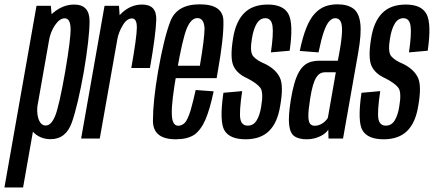

<svg xmlns="http://www.w3.org/2000/svg" viewBox="-90 -624 1955 865"><path d="M-70 220.5H14L145.5 -525L139 -598H74.5ZM138 3Q207.5 3 234 -73.2Q260.5 -149.5 287.5 -300Q313 -451.5 313.5 -527.5Q314 -603.5 244 -603.5Q195 -603.5 151.2 -567.8Q107.5 -532 98 -477L130 -438Q137 -480.5 158 -511Q179 -541.5 201.5 -541.5Q226.5 -541.5 228 -496.8Q229.5 -452 203.5 -300Q176.5 -146.5 158.8 -102.5Q141 -58.5 116 -58.5Q93.5 -58.5 83.2 -89Q73 -119.5 81 -163L35.5 -123Q24.5 -67.5 56.5 -32.2Q88.5 3 138 3Z M501.5 -317.5H585.5Q611.5 -465 614 -534.2Q616.5 -603.5 550.5 -603.5Q500 -603.5 460 -566.8Q420 -530 408.5 -464L439 -449Q444.5 -479 463 -510Q481.5 -541 504.5 -541Q527 -541 526.5 -498.5Q526 -456 501.5 -317.5ZM275.5 0H359.5L451.5 -519.5L446 -598H381Z M702 3.5 713 -57.5Q684.5 -57.5 684 -113Q682.5 -167 706.5 -301Q732 -448.5 751.5 -496Q771 -542.5 799 -542.5Q829 -542.5 831.5 -496.5Q831.5 -452.5 810.5 -328H702L692.5 -272H886Q889 -286.5 891 -301Q918.5 -454.5 916.5 -530Q915 -604.5 810 -604.5Q707 -604.5 677.5 -528Q648.5 -452.5 622 -301.5Q599 -167 599 -81Q598.5 3.5 702 3.5ZM713 -57.5 702 3.5Q753.5 3.5 784.5 -16.5Q814.5 -37 836 -86Q856.5 -135 872.5 -212.5L791.5 -218.5Q780.5 -168 768.5 -126Q755.5 -85 743 -71Q729 -57.5 713 -57.5Z M1016.5 3.5Q1084 3.5 1122.2 -34Q1160.5 -71.5 1172.5 -148Q1188.5 -238 1170.5 -275Q1152.5 -312 1105.5 -335.5Q1066.5 -351.5 1050.5 -370.8Q1034.5 -390 1045 -450.5Q1051.5 -492 1066.2 -517Q1081 -542 1105.5 -542Q1133 -542 1137.8 -506Q1142.5 -470 1130.5 -388L1215 -395.5Q1232.5 -517 1209.8 -560.2Q1187 -603.5 1116.5 -603.5Q1047.5 -603.5 1009.5 -564.5Q971.5 -525.5 960 -451Q945.5 -363 961.8 -327.2Q978 -291.5 1024.5 -271Q1067 -249 1082.5 -228.8Q1098 -208.5 1086.5 -142.5Q1080.5 -105 1066.2 -81.5Q1052 -58 1026 -58Q998.5 -58 992.8 -88.5Q987 -119 1001 -213.5L916.5 -206Q897.5 -74.5 921.8 -35.5Q946 3.5 1016.5 3.5Z M1292 3.5Q1310.5 3.5 1326 -0.5Q1341.5 -4.5 1354.5 -11Q1367.5 -17.5 1376 -25Q1384.5 -32.5 1389 -40L1390 0H1455.5L1523.5 -385Q1539 -471.5 1533.2 -519Q1527.5 -566.5 1501.5 -585.5Q1475.5 -604.5 1430 -604.5Q1399 -604.5 1373.8 -594.8Q1348.5 -585 1327.2 -561.8Q1306 -538.5 1289.8 -497.8Q1273.5 -457 1260.5 -394.5L1345 -388Q1357.5 -448.5 1369.2 -481.8Q1381 -515 1393.5 -528.5Q1406 -542 1420 -542Q1436.5 -542 1444.2 -528Q1452 -514 1450.8 -479.8Q1449.5 -445.5 1438.5 -385L1432 -350.5H1348.5Q1329.5 -350.5 1312.5 -346Q1295.5 -341.5 1281.5 -330Q1267.5 -318.5 1256.2 -298.5Q1245 -278.5 1236 -247.5Q1227 -216.5 1220 -173Q1208 -98 1212.8 -60Q1217.5 -22 1237.8 -9.2Q1258 3.5 1292 3.5ZM1327 -57.5Q1314.5 -57.5 1307 -66.5Q1299.5 -75.5 1299.2 -101.2Q1299 -127 1307 -177.5Q1313 -216.5 1320.2 -240.5Q1327.5 -264.5 1336.2 -277Q1345 -289.5 1354.2 -294Q1363.5 -298.5 1374 -298.5H1423L1387 -93Q1382.5 -85 1373.8 -76.8Q1365 -68.5 1353 -63Q1341 -57.5 1327 -57.5Z M1638.5 3.5Q1706 3.5 1744.2 -34Q1782.5 -71.5 1794.5 -148Q1810.5 -238 1792.5 -275Q1774.5 -312 1727.5 -335.5Q1688.5 -351.5 1672.5 -370.8Q1656.5 -390 1667 -450.5Q1673.5 -492 1688.2 -517Q1703 -542 1727.5 -542Q1755 -542 1759.8 -506Q1764.5 -470 1752.5 -388L1837 -395.5Q1854.5 -517 1831.8 -560.2Q1809 -603.5 1738.5 -603.5Q1669.5 -603.5 1631.5 -564.5Q1593.5 -525.5 1582 -451Q1567.5 -363 1583.8 -327.2Q1600 -291.5 1646.5 -271Q1689 -249 1704.5 -228.8Q1720 -208.5 1708.5 -142.5Q1702.5 -105 1688.2 -81.5Q1674 -58 1648 -58Q1620.5 -58 1614.8 -88.5Q1609 -119 1623 -213.5L1538.5 -206Q1519.5 -74.5 1543.8 -35.5Q1568 3.5 1638.5 3.5Z"/></svg>

Font: Anybody ExtraCondensed
Style: Italic
Weight: 400
Width: 2
Italic angle: -10°
Version: Version 1.113;gftools[0.9.25]